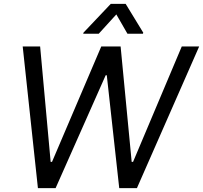

<svg xmlns="http://www.w3.org/2000/svg" viewBox="-20 -966 1043 986"><path d="M174.7 0 96.6 -727.3H186.1L240.1 -134.9H247.2L500 -727.3H599.4L656.2 -134.9H663.4L913.4 -727.3H1002.8L683.2 0H592.3L528.4 -579.5H522.7L265.6 0ZM486.9 -792.6H407.3L408.7 -798.3L548.7 -946H625.4L715.6 -798.3L714.1 -792.6H634.6L577.4 -892Z"/></svg>

Font: Karasuma Gothic
Style: Italic
Weight: 400
Italic angle: -9.39999°
Designer: Rasmus Andersson / Ryoko Nishizuka
Foundry: Genbu
Version: Version 1.00